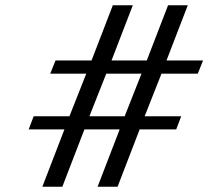

<svg xmlns="http://www.w3.org/2000/svg" viewBox="-20 -710 792 730"><path d="M320 -268H454L518 -430H384ZM650 -218H511L427 0H351L435 -218H301L217 0H141L225 -218H89L108 -268H244L308 -430H171L191 -480H328L409 -690H485L404 -480H538L619 -690H694L613 -480H752L732 -430H594L530 -268H669Z"/></svg>

Font: Trochut
Style: Italic
Weight: 400
Italic angle: -12°
Designer: Andreu Balius
Foundry: Andreu Balius
Version: Version 1.001